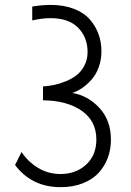

<svg xmlns="http://www.w3.org/2000/svg" viewBox="-20 -756 541 791"><path d="M112.8 -729Q153.3 -735.8 188 -735.8Q243.2 -735.8 284.9 -719.5Q326.7 -703.1 350.6 -675.3Q374.5 -647.5 386.2 -614.7Q397.9 -582 397.9 -544.9Q397.9 -510.3 387.2 -480.2Q376.5 -450.2 358.4 -429.4Q340.3 -408.7 320.1 -394.5Q299.8 -380.4 277.8 -373Q341.8 -362.8 389.4 -311.5Q437 -260.3 437 -180.2Q437 -141.1 424.3 -106.4Q411.6 -71.8 386.7 -44.4Q361.8 -17.1 321.5 -1Q281.2 15.1 230 15.1Q110.8 15.1 42 -76.2L68.8 -129.9Q95.2 -89.4 137.2 -64.2Q179.2 -39.1 229 -39.1Q293 -39.1 335 -77.9Q377 -116.7 377 -181.2Q377 -257.3 316.7 -299.6Q256.3 -341.8 157.2 -342.8V-399.9Q180.2 -401.4 202.6 -406Q225.1 -410.6 251 -421.1Q276.9 -431.6 295.9 -446.5Q314.9 -461.4 327.9 -486.3Q340.8 -511.2 340.8 -542Q340.8 -601.6 302.2 -641.4Q263.7 -681.2 188 -681.2Q153.3 -681.2 112.8 -671.9Z"/></svg>

Font: Stilu Light
Style: Regular
Weight: 300
Designer: Genilson Lima Santos
Foundry: Genilson Lima Santos
Version: Version 1.200;PS 001.200;hotconv 1.0.88;makeotf.lib2.5.64775